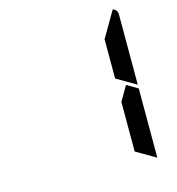

<svg xmlns="http://www.w3.org/2000/svg" viewBox="-133 -1112 1082 1174"><g transform="rotate(-15 408.0 -525.0)"><path d="M647 -531 717 -490V-52L593 -124V-438ZM688 -998Q717 -989 717 -959V-514L593 -586V-838H595Z"/></g></svg>

Font: DSEG7 Modern
Style: Bold
Weight: 700
Designer: Keshikan(Twitter:@keshinomi_88pro)
Version: Version 0.46